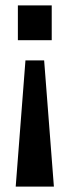

<svg xmlns="http://www.w3.org/2000/svg" viewBox="-20 -509 256 709"><path d="M38 180 74 -286H143L179 180ZM46 -360.5V-489H171V-360.5Z"/></svg>

Font: Nunito Sans 12pt ExtraLight Condensed
Style: Regular
Weight: 200
Width: 3
Version: Version 3.101;gftools[0.9.27]